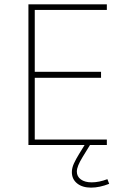

<svg xmlns="http://www.w3.org/2000/svg" viewBox="-20 -670 554 887"><path d="M473.6 -25.4H140.6V-310.5H446.8V-338.4H140.6V-624H473.6V-649.9H111.3V0H473.6ZM476.1 157.7Q437.5 172.4 403.3 172.4Q372.1 172.4 353.5 158.9Q335 145.5 335 122.6Q335 109.9 341.6 93.8Q348.1 77.6 361.8 55.2L396 -0.5L395 -1.5L371.1 -6.8V-0.5L344.7 42.5Q331.1 64.5 321.5 85.2Q312 106 312 125Q312 157.7 336.2 177.2Q360.4 196.8 400.9 196.8Q439.5 196.8 484.4 179.2Z"/></svg>

Font: Estedad-FD VF
Style: Regular
Weight: 100
Designer: Amin Abedi
Version: Version 7.3